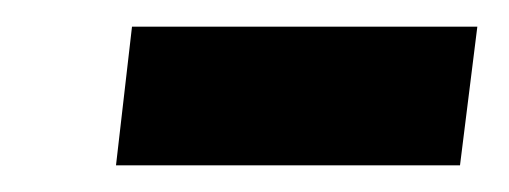

<svg xmlns="http://www.w3.org/2000/svg" viewBox="-20 -324 382 144"><path d="M338 -304H79L67 -200H325Z"/></svg>

Font: Falling Sky
Style: SeBdObl
Weight: 600
Designer: Paul D. Hunt
Foundry: Adobe Systems Incorporated
Version: Version 1.02